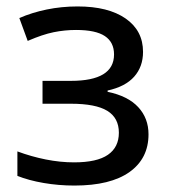

<svg xmlns="http://www.w3.org/2000/svg" viewBox="-20 -566 528 596"><path d="M211 10Q162 10 115.5 2Q69 -6 34 -20V-96Q77 -80 122 -71Q167 -62 210 -62Q281 -62 315 -85.5Q349 -109 349 -154Q349 -200 313 -222Q277 -244 200 -244H112V-315H200Q267 -315 300.5 -335.5Q334 -356 334 -397Q334 -435 305.5 -454Q277 -473 216 -473Q181 -473 146.5 -466Q112 -459 66 -439L40 -510Q79 -527 125 -536.5Q171 -546 221 -546Q316 -546 370 -508.5Q424 -471 424 -405Q424 -359 396.5 -328Q369 -297 314 -285V-281Q377 -268 409 -233.5Q441 -199 441 -149Q441 -74 382 -32Q323 10 211 10Z"/></svg>

Font: Noto Sans Ambassadori
Style: Regular
Weight: 400
Designer: Monotype Design Team
Foundry: Monotype Imaging Inc.
Version: Version 2.013